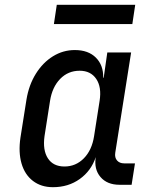

<svg xmlns="http://www.w3.org/2000/svg" viewBox="-20 -768 640 798"><path d="M200 10Q151 10 117 -16Q83 -42 69.5 -88.5Q56 -135 65 -196L90 -354Q100 -415 129 -461.5Q158 -508 200 -534Q242 -560 291 -560Q347 -560 378.5 -528.5Q410 -497 409 -445H411L426 -550H525L459 -133Q456 -113 466.5 -101Q477 -89 496 -89H541L527 0H477Q425 0 397.5 -32.5Q370 -65 378 -115Q359 -58 311.5 -24Q264 10 200 10ZM248 -76Q295 -76 328.5 -110Q362 -144 371 -202L394 -349Q403 -406 380 -440Q357 -474 311 -474Q263 -474 230 -440Q197 -406 188 -349L165 -202Q157 -144 179 -110Q201 -76 248 -76ZM204 -668 216 -748H542L530 -668Z"/></svg>

Font: JetBrains Mono NL Medium
Style: Italic
Weight: 500
Italic angle: -9°
Monospace: yes
Designer: Philipp Nurullin, Konstantin Bulenkov
Foundry: JetBrains
Version: Version 2.305; ttfautohint (v1.8.4.7-5d5b)